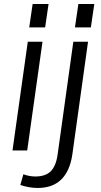

<svg xmlns="http://www.w3.org/2000/svg" viewBox="-20 -747 499 953"><path d="M191 -540 115 0H42L118 -540ZM221 -727 204 -611H125L142 -727ZM167 186Q146 186 123 182Q100 178 81 171L96 118Q109 123 124.5 126Q140 129 155 129Q206 129 232 103Q258 77 266 20L344 -540H417L339 20Q327 102 284 144Q241 186 167 186ZM448 -727 431 -611H352L369 -727Z"/></svg>

Font: Pathway Extreme SemiCondensed Light
Style: Italic
Weight: 300
Width: 4
Italic angle: -8°
Version: Version 1.001;gftools[0.9.26]